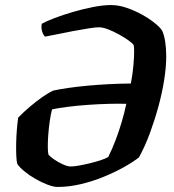

<svg xmlns="http://www.w3.org/2000/svg" viewBox="-20 -740 688 760"><path d="M208.5 0Q192 0 168.8 -8.8Q145.5 -17.5 121 -31.5Q96.5 -45.5 77 -61.5Q57.5 -77.5 48.5 -91Q45.5 -101 44.5 -122.8Q43.5 -144.5 44 -172.2Q44.5 -200 46.8 -227.2Q49 -254.5 52 -274.5Q74.5 -297.5 99 -318.2Q123.5 -339 147.5 -355.8Q171.5 -372.5 191 -381.5Q216.5 -387 251 -392Q285.5 -397 326 -400.8Q366.5 -404.5 410 -406.8Q453.5 -409 498 -409.5Q505.5 -449.5 508.2 -482.2Q511 -515 511 -536.2Q511 -557.5 509 -561.5Q505.5 -568 489.2 -579.8Q473 -591.5 451.2 -603.5Q429.5 -615.5 408.2 -623.8Q387 -632 372 -632Q358 -632 329.8 -627.5Q301.5 -623 268.5 -616.8Q235.5 -610.5 205.5 -604.2Q175.5 -598 158 -595Q149.5 -604.5 146 -618.2Q142.5 -632 145.5 -646Q163 -656 196 -668.5Q229 -681 269 -692.8Q309 -704.5 348.8 -712.2Q388.5 -720 419.5 -720Q449 -720 480.8 -709.2Q512.5 -698.5 541.5 -682.5Q570.5 -666.5 592 -649.2Q613.5 -632 621.5 -619Q629.5 -603 633.8 -575.8Q638 -548.5 638 -516.5Q638 -475.5 630 -424.2Q622 -373 607 -318.2Q592 -263.5 572.8 -211.5Q553.5 -159.5 530 -117Q506.5 -98.5 470.2 -78.2Q434 -58 390 -40Q346 -22 299.2 -11Q252.5 0 208.5 0ZM260.5 -81Q272 -81 292 -84.5Q312 -88 334.8 -93.5Q357.5 -99 377.5 -105.5Q397.5 -112 408.5 -118.5Q424.5 -151 437.8 -186Q451 -221 461.8 -257.2Q472.5 -293.5 480 -329Q452 -330 412.2 -329Q372.5 -328 329.2 -325Q286 -322 248.2 -317.2Q210.5 -312.5 186 -307Q180.5 -286.5 176.8 -259.8Q173 -233 171 -206Q169 -179 169.2 -157.8Q169.5 -136.5 172 -127.5Q178.5 -120 194.2 -109Q210 -98 228.8 -89.5Q247.5 -81 260.5 -81Z"/></svg>

Font: Texturina Medium
Style: Italic
Weight: 500
Italic angle: -11°
Designer: Guillermo Torres Carreño
Foundry: Omnibus-Type
Version: Version 1.002